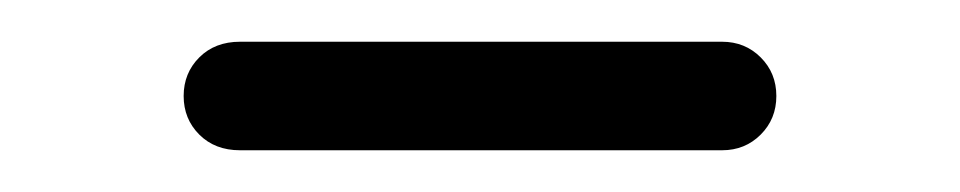

<svg xmlns="http://www.w3.org/2000/svg" viewBox="-20 -312 460 92"><path d="M95 -240Q83 -240 75.5 -247.5Q68 -255 68 -266Q68 -277 75.5 -284.5Q83 -292 95 -292H326Q337 -292 344.5 -284.5Q352 -277 352 -266Q352 -255 344.5 -247.5Q337 -240 326 -240Z"/></svg>

Font: Nunito Light
Style: Regular
Weight: 300
Designer: Vernon Adams
Foundry: Vernon Adams
Version: Version 3.601; ttfautohint (v1.8.2.53-6de2)